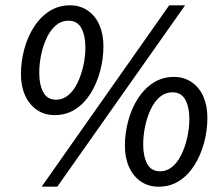

<svg xmlns="http://www.w3.org/2000/svg" viewBox="-20 -692 841 724"><path d="M186 -258Q147 -258 118.5 -278Q90 -298 74.5 -332.5Q59 -367 59 -412Q59 -460 71.5 -506.5Q84 -553 108 -590.5Q132 -628 166.5 -650Q201 -672 244 -672Q282 -672 311 -652Q340 -632 355 -597.5Q370 -563 370 -518Q370 -470 357.5 -423.5Q345 -377 321.5 -339.5Q298 -302 264 -280Q230 -258 186 -258ZM192 -316Q217 -316 237.5 -333Q258 -350 272 -379Q286 -408 294 -443Q302 -478 302 -514Q302 -557 287 -585.5Q272 -614 238 -614Q212 -614 191.5 -597Q171 -580 157 -551Q143 -522 135.5 -487Q128 -452 128 -416Q128 -373 143 -344.5Q158 -316 192 -316ZM137 12 618 -672H678L196 12ZM578 12Q539 12 510.5 -8Q482 -28 466.5 -62.5Q451 -97 451 -142Q451 -190 463.5 -236.5Q476 -283 500 -320.5Q524 -358 558.5 -380Q593 -402 636 -402Q674 -402 703 -382Q732 -362 747 -327.5Q762 -293 762 -248Q762 -200 749.5 -153.5Q737 -107 713.5 -69.5Q690 -32 656 -10Q622 12 578 12ZM584 -46Q609 -46 629.5 -63Q650 -80 664 -109Q678 -138 686 -173Q694 -208 694 -244Q694 -287 679 -315.5Q664 -344 630 -344Q604 -344 583.5 -327Q563 -310 549 -281Q535 -252 527.5 -217Q520 -182 520 -146Q520 -103 535 -74.5Q550 -46 584 -46Z"/></svg>

Font: Source Sans 3 ExtraLight Medium
Style: Italic
Weight: 500
Italic angle: -11°
Version: Version 3.052;hotconv 1.1.0;makeotfexe 2.6.0